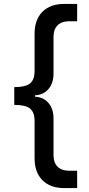

<svg xmlns="http://www.w3.org/2000/svg" viewBox="-20 -839 455 983"><path d="M157 -475V-665Q157 -738 197 -778.5Q237 -819 310 -819H375V-730H332Q295 -730 274.5 -709Q254 -688 254 -651V-463Q254 -413 228 -383Q202 -353 159 -351V-344Q202 -342 228 -312Q254 -282 254 -232V-44Q254 -7 274.5 14Q295 35 332 35H375V124H310Q237 124 197 83.5Q157 43 157 -30V-220Q157 -264 134 -283Q111 -302 53 -302V-393Q111 -393 134 -412Q157 -431 157 -475Z"/></svg>

Font: Application Medium
Style: Regular
Weight: 500
Designer: Wei Huang
Foundry: Wei Huang
Version: Version 0.012